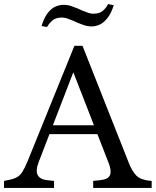

<svg xmlns="http://www.w3.org/2000/svg" viewBox="-26 -932 772 952"><path d="M-6 0V-35L8 -38Q38 -43 55.5 -52Q73 -61 85 -80Q97 -99 111 -133L343 -705H383L612 -126Q629 -83 649.5 -62Q670 -41 714 -36L726 -35V0H436V-35L473 -39Q511 -43 519.5 -64Q528 -85 513 -123L323 -611H352L166 -129Q149 -85 161.5 -63Q174 -41 213 -38L242 -35V0ZM203 -267V-311H505V-267ZM207 -798 180 -803Q193 -845 211 -868Q229 -891 249.5 -899.5Q270 -908 289 -908Q310 -908 328.5 -901.5Q347 -895 359 -890L381 -880Q400 -872 412.5 -868Q425 -864 437 -864Q467 -864 483.5 -878Q500 -892 510 -912L538 -906Q525 -865 506.5 -842Q488 -819 468 -810Q448 -801 429 -801Q408 -801 389.5 -807.5Q371 -814 359 -819L337 -829Q318 -837 305.5 -841Q293 -845 281 -845Q251 -845 234.5 -831Q218 -817 207 -798Z"/></svg>

Font: Hedvig Letters Serif 18pt
Style: Regular
Weight: 400
Designer: Alexander Örn & Tor Weibull
Foundry: Kanon Foundry
Version: Version 1.000